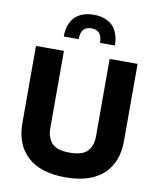

<svg xmlns="http://www.w3.org/2000/svg" viewBox="-101 -1039 931 1123"><g transform="rotate(10 364.0 -477.5)"><path d="M301.3 -804.2C301.3 -854.5 322.3 -879.4 364.7 -879.4C407.2 -879.4 428.2 -854.5 428.2 -804.2H516.6C516.6 -903.3 462.9 -960 364.7 -960C266.6 -960 212.9 -903.3 212.9 -804.2ZM500 -261.2C500 -225.6 490.2 -196.3 470.7 -174.3C451.2 -152.3 415.5 -141.1 364.3 -141.1C313 -141.1 277.8 -152.3 258.3 -174.3C238.3 -196.3 228.5 -225.6 228.5 -261.2V-721.7H62.5V-264.6C62.5 -179.2 87.9 -113.3 139.2 -65.9C190.4 -18.6 265.1 5.4 364.3 5.4C463.4 5.4 538.6 -18.6 589.8 -65.9C640.6 -113.3 666 -179.2 666 -264.6V-721.7H500Z"/></g></svg>

Font: Estedad ExtraBold
Style: Regular
Weight: 800
Designer: Amin Abedi
Version: Version 7.3